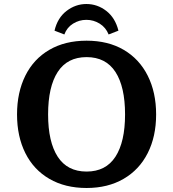

<svg xmlns="http://www.w3.org/2000/svg" viewBox="-20 -923 865 958"><path d="M65 -352Q65 -462 106.5 -545.5Q148 -629 226.5 -674.5Q305 -720 412 -720Q519 -720 597 -674.5Q675 -629 717 -545.5Q759 -462 759 -352Q759 -242 717 -159Q675 -76 596.5 -30.5Q518 15 412 15Q305 15 226.5 -30.5Q148 -76 106.5 -159Q65 -242 65 -352ZM604 -352Q604 -490 556 -564Q508 -638 412 -638Q316 -638 268 -564Q220 -490 220 -352Q220 -215 268 -141Q316 -67 412 -67Q508 -67 556 -141Q604 -215 604 -352ZM411 -824Q375 -824 344.5 -805Q314 -786 301 -751L252 -770Q267 -834 312 -868.5Q357 -903 411 -903Q466 -903 510.5 -868.5Q555 -834 571 -770L522 -751Q508 -786 477.5 -805Q447 -824 411 -824Z"/></svg>

Font: Andada Pro ExtraBold
Style: Regular
Weight: 800
Designer: Carolina Giovagnoli
Foundry: Huerta Tipografica
Version: Version 3.005; ttfautohint (v1.8.4)